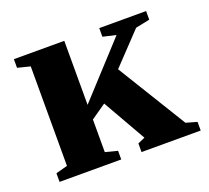

<svg xmlns="http://www.w3.org/2000/svg" viewBox="-87 -566 731 673"><g transform="rotate(-20 278.0 -229.5)"><path d="M212.9 -220.2 392.1 -415.5 343.3 -426.8V-459H518.1V-426.8L465.3 -416L356 -300.8L513.7 -43.9L554.7 -32.2V0H334V-32.2L360.8 -43.9L269 -204.6L212.9 -165.5V-43.9L258.3 -32.2V0H28.3V-32.2L71.8 -43.9V-415L24.9 -426.8V-459H212.9Z"/></g></svg>

Font: Tinos
Style: Bold
Weight: 700
Designer: Steve Matteson
Foundry: Monotype Imaging Inc.
Version: Version 1.23